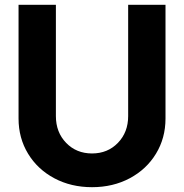

<svg xmlns="http://www.w3.org/2000/svg" viewBox="-20 -765 764 797"><path d="M57 -273V-745H212V-283Q212 -216 254.5 -172Q297 -128 362 -128Q427 -128 469.5 -172Q512 -216 512 -283V-745H667V-273Q667 -192 627.5 -127Q588 -62 518.5 -25Q449 12 362 12Q275 12 205.5 -25Q136 -62 96.5 -127Q57 -192 57 -273Z"/></svg>

Font: Eudoxus Sans ExtraBold
Style: Regular
Weight: 800
Designer: Stijn de Vries
Foundry: tokotype
Version: Version 2.005